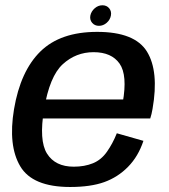

<svg xmlns="http://www.w3.org/2000/svg" viewBox="-20 -722 658 747"><path d="M253 5.5 267 -73.5Q195 -73.5 163 -124.2Q131 -175 151.5 -297Q173 -425.5 224.2 -472.2Q275.5 -519 344 -519Q414 -519 445.2 -474.5Q476.5 -430 457.5 -323L465.5 -335H146L133 -261H564.5Q570 -277.5 573.5 -298.5Q599 -444.5 551.8 -521.2Q504.5 -598 358 -598Q215 -598 137.2 -521.8Q59.5 -445.5 34.5 -297Q11 -155.5 58.8 -75Q106.5 5.5 253 5.5ZM267 -73.5 253 5.5Q332.5 5.5 385.5 -13.5Q438.5 -32.5 478.2 -73Q518 -113.5 538 -174L434.5 -203.5Q418.5 -163.5 396.2 -131.8Q374 -100 341.5 -86.8Q309 -73.5 267 -73.5ZM365 -621.5Q381.5 -621.5 395 -633.2Q408.5 -645 411.5 -661.5Q414.5 -678 404.8 -689.8Q395 -701.5 378.5 -701.5Q362 -701.5 348.5 -689.8Q335 -678 331.5 -661.5Q328.5 -645 338.5 -633.2Q348.5 -621.5 365 -621.5Z"/></svg>

Font: Anybody UltraCondensed Thin Medium
Style: Italic
Weight: 500
Italic angle: -10°
Version: Version 1.111